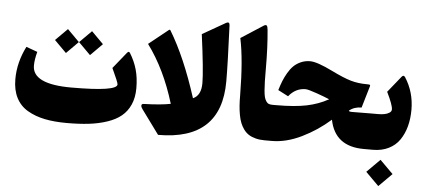

<svg xmlns="http://www.w3.org/2000/svg" viewBox="-60 -910 2859 1288"><g transform="rotate(5 1369.0 -266.0)"><path d="M522.9 -628.4 603 -547.9 522.9 -467.3 442.4 -547.9ZM360.8 -628.4 440.9 -547.9 360.8 -467.3 280.3 -547.9ZM407.2 0Q322.8 0 258.1 -13.2Q193.4 -26.4 142.6 -55.9Q91.8 -85.4 64.9 -137.7Q38.1 -189.9 38.1 -263.2Q38.1 -376.5 93.3 -485.4L168.9 -458Q154.3 -405.3 154.3 -364.7Q154.3 -239.7 416.5 -239.7Q724.1 -239.7 724.1 -287.6Q724.1 -300.8 680.2 -394.5L769 -504.4Q775.4 -511.2 779.1 -512Q782.7 -512.7 788.1 -506.3Q820.8 -453.6 836.4 -398.2Q852.1 -342.8 852.1 -272.9Q852.1 -210 831.1 -162.6Q810.1 -115.2 772.7 -84.5Q735.4 -53.7 678.7 -34.7Q622.1 -15.6 556.4 -7.8Q490.7 0 407.2 0Z M1091.3 -189Q1022.9 -416 904.3 -576.2L1034.7 -680.7Q1042.5 -686.5 1045.9 -680.2Q1150.9 -507.3 1236.3 -239.3Q1290.5 -262.7 1290.5 -345.7Q1290.5 -427.2 1257.8 -672.9L1413.6 -762.2Q1436.5 -774.4 1438 -748.5Q1449.2 -486.3 1449.2 -371.1Q1449.2 25.9 1024.4 25.9L905.8 -136.2Q901.4 -142.1 898.7 -147.9Q896 -153.8 895.5 -159.4Q895 -165 898.9 -168.7Q902.8 -172.4 911.1 -172.4Q1026.9 -175.8 1091.3 -189Z M1706.1 -479.5Q1706.1 -427.7 1706.8 -395.5Q1707.5 -363.3 1710 -333.7Q1712.4 -304.2 1716.6 -288.8Q1720.7 -273.4 1728.5 -261.5Q1736.3 -249.5 1746.6 -245.6Q1756.8 -241.7 1772.5 -241.7H1776.4Q1788.6 -241.7 1788.6 -147.9V-83.5Q1788.6 0 1776.4 0H1740.2Q1706.1 0 1679 -7.1Q1651.9 -14.2 1632.3 -26.6Q1612.8 -39.1 1598.1 -59.1Q1583.5 -79.1 1574.5 -101.8Q1565.4 -124.5 1559.8 -155.3Q1554.2 -186 1552 -217.3Q1549.8 -248.5 1549.8 -288.1Q1547.9 -526.4 1517.6 -669.4L1668.9 -767.1Q1681.6 -773.9 1687.3 -767.6Q1692.9 -761.2 1694.8 -740.2Q1706.1 -624 1706.1 -479.5Z M1870.6 -308.1 1801.8 -343.8Q1812.5 -378.9 1823 -405.5Q1833.5 -432.1 1850.6 -461.7Q1867.7 -491.2 1887.5 -510.5Q1907.2 -529.8 1935.8 -542.5Q1964.4 -555.2 1998.5 -555.2Q2045.4 -555.2 2152.3 -502.4Q2230.5 -463.9 2280.5 -449.2Q2330.6 -434.6 2389.2 -434.6Q2406.2 -434.6 2410.2 -432.6Q2414.1 -430.7 2412.1 -422.9L2368.7 -275.9Q2317.9 -275.4 2285.2 -247.1Q2286.6 -240.7 2308.6 -240.7L2433.6 -241.7Q2445.8 -241.7 2445.8 -147.9V-83.5Q2445.8 0 2433.6 0H2407.2Q2212.4 0 2177.7 -177.2Q2091.3 -100.6 1988 -50.3Q1884.8 0 1786.6 0H1771.5Q1744.6 0 1744.6 -83.5V-147.9Q1744.6 -241.7 1771.5 -241.7H1796.4Q1920.9 -241.7 2001 -258.3Q2081.1 -274.9 2147 -312Q2114.7 -325.7 2062.5 -344.2Q2001.5 -365.7 1983.9 -365.7Q1916.5 -365.7 1870.6 -308.1Z M2525.9 62.5 2614.3 150.9 2525.9 239.3 2437.5 150.9ZM2428.7 0Q2401.9 0 2401.9 -83.5V-147.9Q2401.9 -241.7 2428.7 -241.7H2483.4Q2506.3 -241.7 2525.4 -245.4Q2544.4 -249 2558.3 -258.1Q2572.3 -267.1 2572.3 -280.8Q2572.3 -310.5 2530.3 -396L2617.7 -504.4Q2630.9 -520.5 2641.6 -503.9Q2703.1 -408.7 2703.1 -290Q2703.1 -229 2689.2 -177.5Q2675.3 -126 2647.7 -85.7Q2620.1 -45.4 2574.2 -22.7Q2528.3 0 2468.8 0Z"/></g></svg>

Font: Sahel Black FD
Style: Black-FD
Weight: 900
Foundry: Saber Rastikerdar (saber.rastikerdar@gmail.com)
Version: Version 3.3.1